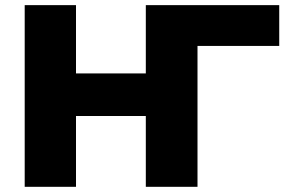

<svg xmlns="http://www.w3.org/2000/svg" viewBox="-20 -720 1112 740"><path d="M542 0V-272.9H272.9V0H75.2V-700.2H272.9V-437H542V-700.2H1056.2V-543H741.2V0Z"/></svg>

Font: Montserrat ExtraBold
Style: Regular
Weight: 800
Designer: Julieta Ulanovsky
Foundry: Julieta Ulanovsky
Version: Version 9.000